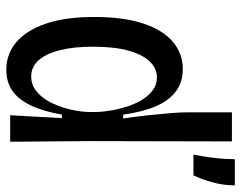

<svg xmlns="http://www.w3.org/2000/svg" viewBox="-96 -638 747 594"><g transform="rotate(90 277.0 -341.5)"><path d="M196 12Q148 12 111.5 -18.5Q75 -49 54 -109.5Q33 -170 33 -260Q33 -350 53 -411Q73 -472 109.5 -503Q146 -534 194 -534Q235 -534 263.5 -512.5Q292 -491 309.5 -450Q327 -409 335 -350L347 -349Q341 -391 337 -428Q333 -465 330.5 -496Q328 -527 328 -550V-686H418L417 -246L419 0H337L346 -160H335Q325 -102 306.5 -63.5Q288 -25 261 -6.5Q234 12 196 12ZM217 -65Q244 -65 264.5 -82.5Q285 -100 298.5 -127.5Q312 -155 319.5 -187Q327 -219 327 -249V-262Q327 -283 323 -308Q319 -333 311 -359Q303 -385 290.5 -406Q278 -427 260.5 -440.5Q243 -454 220 -454Q192 -454 170.5 -431.5Q149 -409 137 -365.5Q125 -322 125 -256Q125 -196 136 -153Q147 -110 167.5 -87.5Q188 -65 217 -65ZM459 -567Q465 -600 468 -623.5Q471 -647 472 -664.5Q473 -682 473 -695H554Q554 -661 545 -627.5Q536 -594 523 -567Z"/></g></svg>

Font: Bricolage Grotesque 72pt SemiCondensed
Style: Regular
Weight: 400
Width: 4
Designer: Mathieu Triay
Foundry: Atelier Triay
Version: Version 1.001;gftools[0.9.33.dev8+g029e19f]